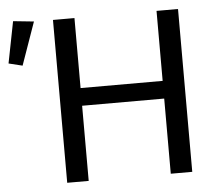

<svg xmlns="http://www.w3.org/2000/svg" viewBox="-56 -778 941 835"><g transform="rotate(-5 414.0 -360.5)"><path d="M204.1 0V-710.9H297.9V-405.3H656.2V-710.9H750V0H656.2V-328.1H297.9V0ZM55.2 -524.4 -4.9 -539.1 30.8 -720.7 121.1 -711.4Z"/></g></svg>

Font: RobotoFlex
Style: Regular
Weight: 400
Designer: Berlow after Robertson
Foundry: Google
Version: Version 2.136